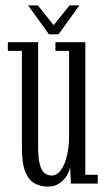

<svg xmlns="http://www.w3.org/2000/svg" viewBox="-20 -679 392 710"><path d="M156.5 11Q131.5 11 109.5 0Q87.5 -11 74.2 -42Q61 -73 61 -132.5V-491H9V-523H121V-138.5Q121 -93.5 127.5 -70Q134 -46.5 145.5 -38.2Q157 -30 170.5 -30Q191 -30 205.8 -50.8Q220.5 -71.5 228 -104.8Q235.5 -138 235.5 -175.5V-491H185V-523H295.5V-32.5H341.5V0H242L239.5 -62Q237.5 -47.5 227.5 -30.5Q217.5 -13.5 200 -1.2Q182.5 11 156.5 11ZM161 -552 84 -659H120L178.5 -586L237 -659H273.5L196.5 -552Z"/></svg>

Font: Imbue Thin 10pt Light
Style: Regular
Weight: 300
Version: Version 1.102